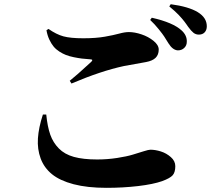

<svg xmlns="http://www.w3.org/2000/svg" viewBox="-20 -862 1040 922"><path d="M793 -831.1 799.8 -841.8Q973.1 -818.4 973.1 -735.8Q973.1 -717.8 962.9 -706.8Q952.6 -695.8 935.1 -695.8Q920.4 -695.8 909.4 -704.3Q898.4 -712.9 883.8 -732.9Q882.3 -735.4 875.7 -744.6Q869.1 -753.9 865.5 -758.5Q861.8 -763.2 853.5 -773.2Q845.2 -783.2 837.6 -790.8Q830.1 -798.3 818.4 -809.3Q806.6 -820.3 793 -831.1ZM701.2 -766.1 709 -776.9Q811 -753.9 852.1 -715.8Q878.4 -691.9 877 -661.1Q877 -643.6 864.7 -631.8Q852.5 -620.1 834 -620.1Q809.1 -621.6 789.1 -653.8Q774.9 -676.8 768.3 -687Q761.7 -697.3 742.4 -721.4Q723.1 -745.6 701.2 -766.1ZM323.2 -460.9 314.9 -474.1Q343.8 -496.6 418 -564.9Q423.8 -570.8 423.1 -573.7Q422.4 -576.7 414.1 -577.1Q390.1 -578.6 372.8 -580.8Q355.5 -583 334 -587.4Q312.5 -591.8 296.9 -597.9Q281.2 -604 264.9 -614.5Q248.5 -625 237.3 -638.7Q226.1 -652.3 216.8 -672.1Q207.5 -691.9 203.1 -716.8L212.9 -723.1Q250.5 -696.8 284.4 -687.5Q318.4 -678.2 379.9 -678.2Q440.4 -678.2 483.4 -685.8Q526.4 -693.4 552.7 -700.7Q579.1 -708 599.1 -708Q626.5 -708 659.4 -697Q692.4 -686 717.3 -665.8Q742.2 -645.5 742.2 -624Q742.2 -599.1 727.3 -584.5Q712.4 -569.8 681.2 -564Q609.9 -551.8 575.2 -544.9Q464.4 -521 323.2 -460.9ZM186 -312H202.1Q208 -253.4 221.4 -215.3Q234.9 -177.2 262.5 -149.2Q290 -121.1 334.7 -108.6Q379.4 -96.2 446.8 -96.2Q495.6 -96.2 542.7 -103.5Q589.8 -110.8 618.2 -119.6Q646.5 -128.4 670.2 -135.7Q693.8 -143.1 702.1 -143.1Q725.6 -143.1 752.2 -134.8Q778.8 -126.5 800.3 -107.7Q821.8 -88.9 821.8 -64Q821.8 -34.7 809.3 -20.5Q796.9 -6.3 758.8 7.8Q715.8 22.9 643.3 31.5Q570.8 40 491.2 40Q399.4 40 333.5 22.7Q267.6 5.4 229.7 -25.4Q191.9 -56.2 175.3 -100.8Q158.7 -145.5 162.1 -197.5Q165.5 -249.5 186 -312Z"/></svg>

Font: Noto Serif JP Black
Style: Regular
Weight: 900
Designer: Ryoko NISHIZUKA  (kana & ideographs); Frank Grießhammer (Latin, Greek & Cyrillic); Wenlong ZHANG  (bopomofo); Sandoll Co
Foundry: Adobe Systems Incorporated
Version: Version 1.001;PS 1.001;hotconv 16.6.54;makeotf.lib2.5.65590